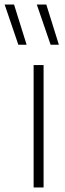

<svg xmlns="http://www.w3.org/2000/svg" viewBox="-72 -828 288 848"><path d="M76.5 0V-540.5H120.5V0ZM151.5 -630.5 90.5 -808H132.5L188 -630.5ZM9 -630.5 -51.5 -808H-10L45.5 -630.5Z"/></svg>

Font: Encode Sans SmCnd XLt
Style: Regular
Weight: 200
Width: 4
Designer: Multiple Designers
Foundry: Impallari Type
Version: Version 3.002; ttfautohint (v1.8.3) -l 8 -r 50 -G 200 -x 14 